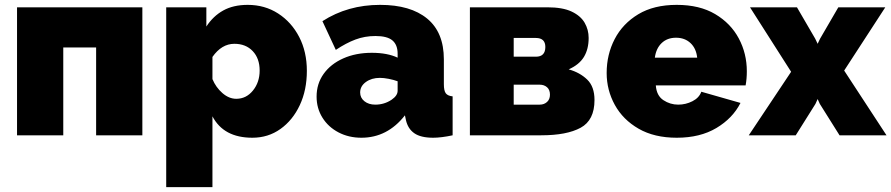

<svg xmlns="http://www.w3.org/2000/svg" viewBox="-20 -556 3663 789"><path d="M50 0V-526H565V0H375V-361H240V0Z M1017 10Q899 10 853 -78V213H663V-526H828V-447Q856 -490 897.5 -513Q939 -536 998 -536Q1068 -536 1123 -500.5Q1178 -465 1209.5 -404Q1241 -343 1241 -265Q1241 -186 1212 -124Q1183 -62 1132.5 -26Q1082 10 1017 10ZM951 -150Q992 -150 1019.5 -184Q1047 -218 1047 -266Q1047 -316 1018.5 -346Q990 -376 943 -376Q891 -376 853 -322V-231Q867 -197 894 -173.5Q921 -150 951 -150Z M1281 -159Q1281 -212 1310 -252.5Q1339 -293 1390.5 -316Q1442 -339 1508 -339Q1572 -339 1614 -319V-335Q1614 -372 1592.5 -390Q1571 -408 1523 -408Q1479 -408 1440.5 -393.5Q1402 -379 1360 -351L1305 -469Q1409 -536 1542 -536Q1667 -536 1735.5 -479.5Q1804 -423 1804 -312V-210Q1804 -183 1812 -172.5Q1820 -162 1840 -160V0Q1817 5 1796.5 7.5Q1776 10 1760 10Q1709 10 1682.5 -8.5Q1656 -27 1648 -63L1644 -82Q1572 10 1465 10Q1413 10 1371 -12Q1329 -34 1305 -72.5Q1281 -111 1281 -159ZM1589 -146Q1614 -163 1614 -183V-222Q1598 -228 1577.5 -232Q1557 -236 1541 -236Q1507 -236 1483.5 -219Q1460 -202 1460 -176Q1460 -154 1477.5 -140Q1495 -126 1522 -126Q1559 -126 1589 -146Z M1911 0V-526H2229Q2292 -526 2329 -508.5Q2366 -491 2382.5 -462.5Q2399 -434 2399 -400Q2399 -354 2379.5 -322Q2360 -290 2317 -271Q2363 -258 2393 -229Q2423 -200 2423 -145Q2423 -62 2366 -31Q2309 0 2204 0ZM2091 -323H2182Q2221 -323 2221 -363Q2221 -400 2182 -400H2091ZM2091 -126H2198Q2216 -126 2228 -137Q2240 -148 2240 -167Q2240 -187 2228 -197.5Q2216 -208 2198 -208H2091Z M2761 10Q2669 10 2604.5 -27Q2540 -64 2506.5 -125Q2473 -186 2473 -256Q2473 -332 2506 -395.5Q2539 -459 2603 -497.5Q2667 -536 2761 -536Q2855 -536 2919 -498Q2983 -460 3016 -398Q3049 -336 3049 -263Q3049 -232 3044 -205H2675Q2678 -163 2706 -144.5Q2734 -126 2767 -126Q2798 -126 2825.5 -140Q2853 -154 2862 -179L3023 -133Q2991 -70 2924 -30Q2857 10 2761 10ZM2671 -319H2845Q2841 -357 2817.5 -379Q2794 -401 2758 -401Q2722 -401 2699 -379Q2676 -357 2671 -319Z M3255 -526 3330 -397 3340 -376 3350 -397 3425 -526H3618L3449 -266L3623 0H3430L3349 -129L3340 -149L3331 -129L3250 0H3057L3231 -261L3062 -526Z"/></svg>

Font: Raleway Black
Style: Regular
Weight: 900
Designer: Matt McInerney, Pablo Impallari, Rodrigo Fuenzalida
Foundry: Matt McInerney, Pablo Impallari, Rodrigo Fuenzalida
Version: Version 4.026